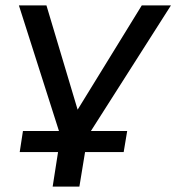

<svg xmlns="http://www.w3.org/2000/svg" viewBox="-20 -511 653 711"><path d="M175 180 195 52H53L65 -26H214L205 -5L50 -491H152L274 -83H254L505 -491H613L304 -6L301 -26H451L438 52H295L274 180Z"/></svg>

Font: Nunito Sans 10pt SemiExpanded Medium
Style: Italic
Weight: 500
Width: 6
Italic angle: -9°
Designer: Vernon Adams
Foundry: Vernon Adams
Version: Version 3.101;gftools[0.9.27]